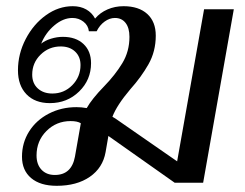

<svg xmlns="http://www.w3.org/2000/svg" viewBox="-20 -590 791 620"><path d="M735 -560 636 0H544L330 -151L321 -99Q312 -48 270 -19Q228 10 163 10Q110 10 80.5 -15Q51 -40 51 -84Q51 -129 74 -165.5Q97 -202 137.5 -223Q178 -244 227 -244Q243 -244 260 -241Q277 -271 316 -311Q352 -348 375 -386Q398 -424 398 -471Q398 -500 385.5 -516Q373 -532 351 -532Q334 -532 318 -520.5Q302 -509 292 -489H267Q265 -508 249.5 -520Q234 -532 214 -532Q184 -532 155.5 -508Q127 -484 113 -449Q125 -459 144.5 -465Q164 -471 183 -471Q225 -471 249.5 -448Q274 -425 274 -386Q274 -332 235.5 -294.5Q197 -257 141 -257Q93 -257 65.5 -285.5Q38 -314 38 -363Q38 -416 63 -464Q88 -512 128.5 -541Q169 -570 215 -570Q240 -570 258.5 -559.5Q277 -549 287 -530Q303 -549 327 -559.5Q351 -570 379 -570Q428 -570 455.5 -545Q483 -520 483 -475Q483 -424 459.5 -382.5Q436 -341 401 -302Q357 -250 343 -213L353 -207L552 -69L639 -560ZM84 -349Q84 -321 102 -304.5Q120 -288 149 -288Q187 -288 213.5 -315Q240 -342 240 -380Q240 -407 222.5 -423.5Q205 -440 176 -440Q138 -440 111 -413.5Q84 -387 84 -349ZM222 -84 241 -192Q230 -199 208 -199Q162 -199 130 -167Q98 -135 98 -88Q98 -59 114 -42Q130 -25 157 -25Q211 -25 222 -84Z"/></svg>

Font: Fahkwang
Style: Italic
Weight: 400
Italic angle: -10°
Version: Version 1.000; ttfautohint (v1.6)